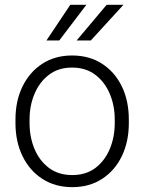

<svg xmlns="http://www.w3.org/2000/svg" viewBox="-20 -769 601 799"><path d="M44.4 -256.3V-272Q44.4 -349.1 73.7 -409.2Q103 -469.2 156 -503.7Q209 -538.1 279.8 -538.1Q351.6 -538.1 404.8 -503.7Q458 -469.2 487.1 -409.2Q516.1 -349.1 516.1 -272V-256.3Q516.1 -179.7 487.1 -119.4Q458 -59.1 405 -24.7Q352.1 9.8 280.8 9.8Q209.5 9.8 156.2 -24.7Q103 -59.1 73.7 -119.4Q44.4 -179.7 44.4 -256.3ZM103 -272V-256.3Q103 -198.7 123.5 -149.4Q144 -100.1 183.6 -70.3Q223.1 -40.5 280.8 -40.5Q337.9 -40.5 377.2 -70.3Q416.5 -100.1 437 -149.4Q457.5 -198.7 457.5 -256.3V-272Q457.5 -329.1 437 -378.2Q416.5 -427.2 377 -457.5Q337.4 -487.8 279.8 -487.8Q222.7 -487.8 183.3 -457.5Q144 -427.2 123.5 -378.2Q103 -329.1 103 -272ZM298.8 -600.6 423.8 -749H493.7L357.9 -600.6ZM173.3 -600.6 272.5 -749H339.4L226.6 -600.6Z"/></svg>

Font: Vazirmatn UI FD ExtraLight
Style: Regular
Weight: 200
Designer: Saber Rastikerdar
Foundry: Saber Rastikerdar
Version: Version 33.003